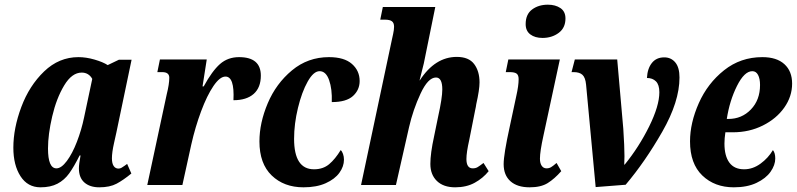

<svg xmlns="http://www.w3.org/2000/svg" viewBox="-20 -790 3403 820"><path d="M37 -159Q37 -242 71 -333Q105 -424 168.5 -485Q232 -546 315 -546Q348 -546 384 -535.5Q420 -525 440 -512L488 -535H542L477 -224Q476 -219 467 -179Q458 -139 458 -114Q458 -92 465.5 -81Q473 -70 486 -70Q493 -70 499 -73.5Q505 -77 512 -82Q519 -87 523 -90L541 -49Q507 -21 478 -5.5Q449 10 404 10Q364 10 340.5 -10.5Q317 -31 317 -71Q317 -89 324 -126H320Q296 -78 275.5 -49.5Q255 -21 225.5 -5.5Q196 10 153 10Q98 10 67.5 -37.5Q37 -85 37 -159ZM339 -288 374 -453Q367 -466 355.5 -473Q344 -480 329 -480Q287 -480 254 -425Q221 -370 203 -293Q185 -216 185 -156Q185 -71 221 -71Q242 -71 265.5 -102.5Q289 -134 308.5 -184.5Q328 -235 339 -288Z M692 -387Q703 -431 703 -458Q703 -482 673 -482H652L663 -536H863L845 -421H850Q886 -487 919.5 -516.5Q953 -546 1001 -546Q1094 -546 1094 -467Q1094 -416 1063.5 -389Q1033 -362 977 -362Q982 -463 943 -463Q919 -463 891.5 -422.5Q864 -382 839 -315Q814 -248 797 -173L759 0H609Z M1088 -186Q1088 -265 1123.5 -349Q1159 -433 1227 -489.5Q1295 -546 1385 -546Q1450 -546 1483 -517Q1516 -488 1516 -444Q1516 -406 1487.5 -380Q1459 -354 1397 -354Q1399 -410 1385.5 -448Q1372 -486 1345 -486Q1319 -486 1294 -441.5Q1269 -397 1252.5 -329Q1236 -261 1236 -197Q1236 -67 1321 -67Q1360 -67 1386 -89Q1412 -111 1435 -149Q1441 -144 1445 -132.5Q1449 -121 1449 -108Q1449 -79 1429.5 -52Q1410 -25 1371 -7.5Q1332 10 1276 10Q1193 10 1140.5 -40.5Q1088 -91 1088 -186Z M1818 -90Q1818 -135 1834 -208L1851 -291Q1869 -372 1869 -408Q1869 -459 1842 -459Q1808 -459 1776 -390Q1744 -321 1727 -247L1671 0H1522L1654 -622Q1655 -627 1659 -645Q1663 -663 1663 -676Q1663 -692 1654 -699Q1645 -706 1624 -706H1604L1615 -760H1839L1790 -519L1778 -471L1772 -447H1773Q1838 -547 1931 -547Q1982 -547 2005 -516.5Q2028 -486 2028 -438Q2028 -407 2014 -345Q2013 -336 2009 -318L1988 -212L1984 -192Q1972 -139 1972 -111Q1972 -71 1999 -71Q2011 -71 2019.5 -76Q2028 -81 2045 -94L2067 -59Q2043 -29 2007.5 -9.5Q1972 10 1924 10Q1874 10 1846 -17Q1818 -44 1818 -90Z M2225 -687Q2225 -729 2252.5 -749.5Q2280 -770 2320 -770Q2352 -770 2373.5 -755.5Q2395 -741 2395 -711Q2395 -671 2366 -649.5Q2337 -628 2297 -628Q2265 -628 2245 -643Q2225 -658 2225 -687ZM2131 -89Q2131 -131 2157 -249L2185 -380Q2195 -424 2195 -452Q2195 -469 2186.5 -475.5Q2178 -482 2157 -482H2140L2151 -536H2371L2301 -211Q2286 -143 2286 -112Q2286 -93 2293.5 -82Q2301 -71 2314 -71Q2325 -71 2333.5 -76Q2342 -81 2357 -94L2377 -59Q2348 -26 2319 -8Q2290 10 2242 10Q2189 10 2160 -16Q2131 -42 2131 -89Z M2483 -429Q2480 -459 2467.5 -470.5Q2455 -482 2430 -482H2421L2435 -536H2616L2642 -240Q2647 -163 2647 -123L2646 -87H2648Q2709 -162 2752.5 -250Q2796 -338 2796 -396Q2796 -428 2781.5 -442.5Q2767 -457 2743 -457Q2745 -497 2764 -521Q2783 -545 2817 -545Q2846 -545 2864 -523.5Q2882 -502 2882 -459Q2882 -356 2808.5 -227.5Q2735 -99 2652 -1L2524 9Z M2927 -186Q2927 -265 2964.5 -349.5Q3002 -434 3072.5 -490Q3143 -546 3236 -546Q3297 -546 3330 -516Q3363 -486 3363 -433Q3363 -378 3329.5 -330.5Q3296 -283 3238 -254Q3180 -225 3110 -225H3078Q3074 -199 3074 -177Q3074 -124 3095 -95.5Q3116 -67 3158 -67Q3195 -67 3228 -91Q3261 -115 3281 -149Q3291 -137 3291 -113Q3291 -85 3271 -56.5Q3251 -28 3211 -9Q3171 10 3114 10Q3032 10 2979.5 -40.5Q2927 -91 2927 -186ZM3091 -282Q3148 -282 3187 -322.5Q3226 -363 3226 -427Q3226 -454 3217.5 -470Q3209 -486 3193 -486Q3159 -486 3127.5 -423Q3096 -360 3084 -282Z"/></svg>

Font: Noto Serif CondExtraBold
Style: Italic
Weight: 800
Width: 3
Italic angle: -12°
Designer: Monotype Design Team
Foundry: Monotype Imaging Inc.
Version: Version 1.001